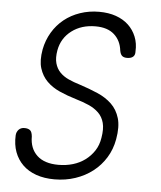

<svg xmlns="http://www.w3.org/2000/svg" viewBox="-53 -786 706 843"><g transform="rotate(5 300.0 -365.0)"><path d="M457 -578Q452 -622 422.5 -648.5Q393 -675 340 -675Q278 -675 235 -642.5Q192 -610 182 -556Q176 -522 182.5 -498.5Q189 -475 204.5 -459Q220 -443 243 -432.5Q266 -422 293 -414Q336 -400 373 -384Q410 -368 435.5 -343.5Q461 -319 472 -282Q483 -245 473 -189Q465 -144 442.5 -107.5Q420 -71 386.5 -45Q353 -19 310 -4.5Q267 10 218 10Q173 10 137.5 -2.5Q102 -15 78 -38.5Q54 -62 42 -94.5Q30 -127 32 -168Q33 -183 42.5 -193Q52 -203 68 -203Q83 -203 92 -196.5Q101 -190 103 -169Q103 -116 135.5 -85.5Q168 -55 230 -55Q264 -55 294 -64Q324 -73 347.5 -90.5Q371 -108 387 -132.5Q403 -157 408 -189Q415 -229 408 -255.5Q401 -282 383 -299.5Q365 -317 339 -328.5Q313 -340 282 -349Q242 -361 208.5 -376Q175 -391 152 -414Q129 -437 118.5 -470.5Q108 -504 117 -554Q125 -595 145.5 -629.5Q166 -664 196.5 -688.5Q227 -713 266.5 -726.5Q306 -740 350 -740Q392 -740 424.5 -728.5Q457 -717 479.5 -696Q502 -675 514 -645.5Q526 -616 524 -581Q525 -565 516 -557Q507 -549 489 -549Q475 -549 467.5 -555.5Q460 -562 457 -578Z"/></g></svg>

Font: Maple Mono ExtraLight
Style: Italic
Weight: 275
Italic angle: -10°
Monospace: yes
Designer: subframe7536
Version: Version 7.000